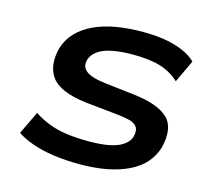

<svg xmlns="http://www.w3.org/2000/svg" viewBox="-104 -835 1041 965"><g transform="rotate(15 416.5 -352.5)"><path d="M387 10Q315 10 252 1Q189 -8 140 -25.5Q91 -43 59 -65L116 -184Q152 -160 194.5 -143.5Q237 -127 288.5 -120Q340 -113 403 -113Q466 -113 510.5 -122Q555 -131 581.5 -150Q608 -169 615 -193Q624 -228 611.5 -245.5Q599 -263 571 -270Q543 -277 503 -281L338 -298Q202 -315 158.5 -373Q115 -431 139 -526Q154 -575 188 -610.5Q222 -646 272.5 -669.5Q323 -693 386.5 -704Q450 -715 526 -715Q627 -715 697.5 -693Q768 -671 803 -635L748 -518Q705 -558 649 -575Q593 -592 503 -592Q445 -592 399.5 -583Q354 -574 326.5 -555Q299 -536 290 -508Q279 -471 306 -448.5Q333 -426 406 -417L562 -399Q690 -384 741.5 -334.5Q793 -285 766 -177Q751 -130 720 -95.5Q689 -61 640 -37.5Q591 -14 528.5 -2Q466 10 387 10Z"/></g></svg>

Font: Nunito Sans 7pt Expanded
Style: Bold Italic
Weight: 700
Width: 7
Italic angle: -9°
Designer: Vernon Adams
Foundry: Vernon Adams
Version: Version 3.101;gftools[0.9.27]